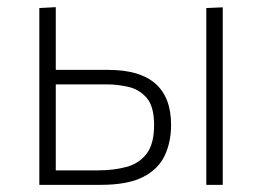

<svg xmlns="http://www.w3.org/2000/svg" viewBox="-20 -517 733 537"><path d="M90 0V-494.5L136 -497V-321.5H283.5Q458.5 -321.5 458.5 -167.5Q458.5 -119.5 440.5 -81.5Q422.5 -43.5 379.8 -21.8Q337 0 261.5 0ZM136 -40.5H253.5Q297.5 -40.5 333.2 -50Q369 -59.5 390 -87Q411 -114.5 411 -167.5Q411 -219.5 390 -243.5Q369 -267.5 338.2 -274.2Q307.5 -281 279.5 -281H136ZM557 0V-494.5L603 -496.5V0Z"/></svg>

Font: Heraclito ExtraLight
Style: Regular
Weight: 200
Designer: Kostas Bartsokas (font) & Cristiano Sobral (main changes)
Foundry: Kostas Bartsokas (font) & Cristiano Sobral (main changes)
Version: Version 1.00;July 8, 2020;FontCreator 13.0.0.2655 64-bit